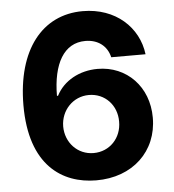

<svg xmlns="http://www.w3.org/2000/svg" viewBox="-53 -786 766 845"><g transform="rotate(-5 330.0 -363.5)"><path d="M338.1 9.9C500 10.7 610.4 -95.5 610.1 -243.6C610.4 -380 515.3 -478.3 386.4 -478.3C306.5 -478.3 235.8 -440 203.1 -375.7H198.2C198.9 -517.4 248.6 -605.5 343.4 -605.5C399.1 -605.5 439.3 -574.9 451 -524.1H602.6C588.1 -643.8 488.6 -737.2 343.4 -737.2C163.7 -737.2 48.3 -591.6 47.6 -347.3C47.2 -81 188.6 9.2 338.1 9.9ZM213.8 -239C214.1 -309.7 267.8 -367.2 338.4 -367.2C409.4 -367.2 461.3 -311.4 460.9 -239.3C461.3 -166.5 408.4 -110.8 337.4 -110.8C266.3 -110.8 213.8 -168 213.8 -239Z"/></g></svg>

Font: GiG Sans
Style: Bold
Weight: 700
Designer: Andreas Faust
Version: Version 1.100;FEAKit 1.0